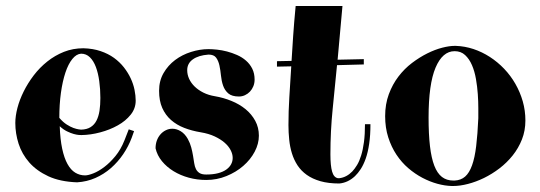

<svg xmlns="http://www.w3.org/2000/svg" viewBox="-20 -579 1793 637"><path d="M430.2 -245.1Q430.2 -219.2 413.6 -198.5Q397 -177.7 370.8 -163.1Q344.7 -148.4 312.7 -139.9Q280.8 -131.3 250 -130.9Q248 -130.9 241.2 -131.3Q234.4 -131.8 224.6 -134.5Q214.8 -137.2 202.6 -143.1Q190.4 -148.9 178.2 -160.2Q179.7 -116.7 186.3 -85.7Q192.9 -54.7 203.9 -34.9Q214.8 -15.1 229.7 -6.1Q244.6 2.9 262.2 2.9Q272.5 2.9 289.8 -3.9Q307.1 -10.7 325.9 -24.9Q344.7 -39.1 362.8 -61Q380.9 -83 393.1 -113.8L407.2 -149.9L424.8 -144L417 -122.1Q406.2 -93.3 388.7 -67.4Q371.1 -41.5 347.9 -21.2Q324.7 -1 296.4 11.5Q268.1 23.9 235.8 25.9Q179.7 23.9 140.6 5.9Q101.6 -12.2 77.1 -40Q52.7 -67.9 41.7 -102.1Q30.8 -136.2 30.8 -170.9Q30.8 -193.8 37.8 -220.9Q44.9 -248 58.6 -275.6Q72.3 -303.2 92 -329.1Q111.8 -355 137 -375Q162.1 -395 192.1 -407Q222.2 -418.9 256.8 -418.9Q288.6 -418 313.7 -409.4Q338.9 -400.9 358.2 -387Q377.4 -373 391.1 -355.5Q404.8 -337.9 413.6 -319.1Q422.4 -300.3 426.3 -281Q430.2 -261.7 430.2 -245.1ZM249 -400.9Q233.4 -399.9 220 -383.3Q206.5 -366.7 197 -338.1Q187.5 -309.6 182.1 -271Q176.8 -232.4 176.8 -188Q189 -173.8 201.2 -166Q213.4 -158.2 223.6 -154.5Q233.9 -150.9 240.7 -149.9Q247.6 -148.9 249 -148.9Q268.1 -149.4 280.5 -157.2Q293 -165 300 -178.7Q307.1 -192.4 310.1 -211.4Q313 -230.5 313 -253.9Q313 -283.2 309.3 -309.8Q305.7 -336.4 298.1 -356.7Q290.5 -377 278.3 -388.9Q266.1 -400.9 249 -400.9Z M664.1 18.1Q634.3 18.1 606.4 10.5Q578.6 2.9 555.9 -11Q533.2 -24.9 517.3 -44.2Q501.5 -63.5 496.1 -86.9Q496.1 -100.6 500.2 -112.3Q504.4 -124 512 -132.8Q519.5 -141.6 529.8 -146.7Q540 -151.9 551.8 -151.9Q565.9 -151.9 579.6 -143.6Q593.3 -135.3 603 -118.2Q610.8 -104 614.5 -89.8Q618.2 -75.7 620.4 -62.5Q622.6 -49.3 624.3 -37.8Q626 -26.4 630.1 -18.1Q634.3 -9.8 642.1 -4.9Q649.9 0 664.1 0Q687 0 703.6 -4.4Q720.2 -8.8 731 -16.6Q741.7 -24.4 746.8 -34.2Q752 -43.9 752 -55.2Q752 -67.9 745.1 -81.1Q738.3 -94.2 725.1 -105.7Q711.9 -117.2 692.1 -126.5Q672.4 -135.7 646 -140.1Q616.2 -145 591.1 -154.8Q565.9 -164.6 547.4 -180.9Q528.8 -197.3 518.3 -220.9Q507.8 -244.6 507.8 -277.8Q507.8 -311 522.7 -336.7Q537.6 -362.3 561 -379.9Q584.5 -397.5 613.8 -406.7Q643.1 -416 671.9 -416Q684.1 -416 700.2 -414.3Q716.3 -412.6 733.2 -408.2Q750 -403.8 766.6 -396.5Q783.2 -389.2 796.1 -377.9Q809.1 -366.7 816.9 -351.1Q824.7 -335.4 824.7 -314.9Q824.7 -303.2 820.6 -293Q816.4 -282.7 809.3 -275.1Q802.2 -267.6 792.7 -263.2Q783.2 -258.8 772.9 -258.8Q749.5 -258.8 737.5 -269Q725.6 -279.3 720.2 -294.9Q714.8 -310.5 713.1 -328.4Q711.4 -346.2 708 -361.8Q704.6 -377.4 697 -387.7Q689.5 -397.9 671.9 -397.9Q638.7 -395.5 619.9 -382.1Q601.1 -368.7 601.1 -346.2Q601.1 -331.5 607.4 -317.6Q613.8 -303.7 625.7 -292Q637.7 -280.3 654.8 -271.7Q671.9 -263.2 692.9 -259.8Q721.7 -254.9 748 -244.1Q774.4 -233.4 794.7 -216.8Q814.9 -200.2 826.9 -178Q838.9 -155.8 838.9 -128.9Q838.9 -102.1 825 -75.7Q811 -49.3 787.1 -28.6Q763.2 -7.8 731.4 5.1Q699.7 18.1 664.1 18.1Z M898.9 -376 947.3 -377Q949.7 -414.6 952.6 -459.2Q955.6 -503.9 960.9 -559.1H1116.2L1100.1 -380.9L1187 -382.8V-365.2L1098.1 -362.8Q1091.3 -290.5 1083.7 -217.3Q1076.2 -144 1076.2 -66.9Q1076.2 -29.3 1081.8 -9.8Q1087.4 9.8 1101.1 12.2H1106Q1129.9 9.3 1148.9 -10.3Q1156.7 -18.6 1164.6 -31.5Q1172.4 -44.4 1178.2 -63.2Q1184.1 -82 1187.5 -107.7Q1190.9 -133.3 1190.9 -167H1209Q1209 -129.9 1204.8 -101.8Q1200.7 -73.7 1193.4 -53Q1186 -32.2 1176.8 -18.1Q1167.5 -3.9 1157.7 5.4Q1134.8 26.9 1106 29.8Q1069.8 29.8 1043.2 22.2Q1016.6 14.6 997.8 1.2Q979 -12.2 967 -30.5Q955.1 -48.8 948.5 -70.3Q941.9 -91.8 939.5 -115.7Q937 -139.6 937 -164.1Q937 -209.5 939.9 -256.3Q942.9 -303.2 946.3 -358.9L898.9 -357.9Z M1723.1 -179.2Q1723.1 -145.5 1711.7 -116.5Q1700.2 -87.4 1680.9 -63.2Q1661.6 -39.1 1637 -20.3Q1612.3 -1.5 1585.7 11.5Q1559.1 24.4 1532.7 31.2Q1506.3 38.1 1483.9 38.1H1479Q1456.5 37.6 1431.4 30.8Q1406.2 23.9 1381.6 11Q1356.9 -2 1334.7 -21Q1312.5 -40 1295.4 -65.7Q1278.3 -91.3 1268.1 -123.3Q1257.8 -155.3 1257.8 -193.8Q1257.8 -233.4 1270 -266.4Q1282.2 -299.3 1302 -325.2Q1321.8 -351.1 1346.9 -370.1Q1372.1 -389.2 1397.7 -401.9Q1423.3 -414.6 1447 -420.7Q1470.7 -426.8 1488.3 -426.8H1492.2Q1522 -425.8 1550.8 -416.3Q1579.6 -406.7 1605.2 -390.1Q1630.9 -373.5 1652.6 -350.8Q1674.3 -328.1 1689.9 -300.8Q1705.6 -273.4 1714.4 -242.7Q1723.1 -211.9 1723.1 -179.2ZM1566.9 -187Q1566.9 -199.2 1566.9 -220.7Q1566.9 -242.2 1565.2 -266.8Q1563.5 -291.5 1559.1 -316.9Q1554.7 -342.3 1545.9 -362.8Q1537.1 -383.3 1523.2 -396.2Q1509.3 -409.2 1488.3 -409.2Q1448.2 -409.2 1425 -354.5Q1401.9 -299.8 1401.9 -189Q1401.9 -133.8 1406.5 -94.2Q1411.1 -54.7 1420.9 -29.3Q1430.7 -3.9 1446.3 8.1Q1461.9 20 1483.9 20H1488.3Q1509.3 19 1523.2 6.8Q1537.1 -5.4 1546.1 -30.5Q1555.2 -55.7 1559.8 -94.2Q1564.5 -132.8 1566.9 -187Z"/></svg>

Font: Purple Purse
Style: Regular
Weight: 400
Designer: Astigmatic (AOETI)
Foundry: Astigmatic (AOETI)
Version: Version 1.000